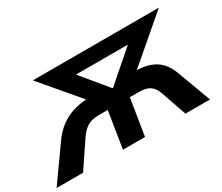

<svg xmlns="http://www.w3.org/2000/svg" viewBox="-152 -997 1486 1288"><g transform="rotate(-30 591.0 -352.5)"><path d="M-32 0 152 -259Q188 -311 234.5 -346Q281 -381 338.5 -398.5Q396 -416 465 -416H524L470 -376L191 -705H1167L783 -376L746 -416H806Q876 -417 925.5 -400Q975 -383 1007.5 -348.5Q1040 -314 1060 -260L1156 0H966L897 -199Q882 -241 853 -261.5Q824 -282 765 -282H698L653 0H482L527 -282H460Q402 -282 369 -261.5Q336 -241 307 -199L173 0ZM627 -393H632L906 -631L910 -594H415L431 -631Z"/></g></svg>

Font: Nunito Sans 7pt SemiExpanded ExtraBold
Style: Italic
Weight: 800
Width: 6
Italic angle: -9°
Designer: Vernon Adams
Foundry: Vernon Adams
Version: Version 3.101;gftools[0.9.27]